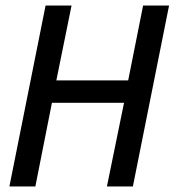

<svg xmlns="http://www.w3.org/2000/svg" viewBox="-20 -675 640 695"><path d="M14 0 145 -655H239L184 -384H444L498 -655H592L461 0H367L429 -303H168L108 0Z"/></svg>

Font: TypoPRO Source Code Pro
Style: Italic
Weight: 500
Italic angle: -11°
Monospace: yes
Designer: Paul D. Hunt, Teo Tuominen
Foundry: Adobe Systems Incorporated
Version: Version 1.030;PS 1.0;hotconv 1.0.84;makeotf.lib2.5.63406